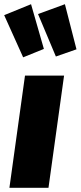

<svg xmlns="http://www.w3.org/2000/svg" viewBox="-57 -894 384 914"><path d="M90.8 -874 151.9 -661.1 53.2 -621.1 -37.1 -821.8ZM252 -874 307.1 -659.2 209 -625 124 -827.1ZM248 -534.2 173.8 0H-12.2L62 -534.2Z"/></svg>

Font: Fira Sans Compressed Heavy
Style: Italic
Weight: 900
Width: 3
Italic angle: -8°
Designer: Carrois Corporate & Edenspiekermann AG
Foundry: Carrois Corporate GbR & Edenspiekermann AG
Version: Version 4.203;PS 004.203;hotconv 1.0.88;makeotf.lib2.5.64775